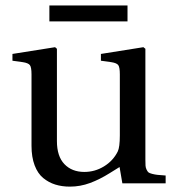

<svg xmlns="http://www.w3.org/2000/svg" viewBox="-20 -676 646 708"><path d="M162.1 -597.2V-655.8H450.2V-597.2ZM25.9 -452.1V-477.1L183.1 -502L189.9 -496.1V-155.8Q189.9 -99.6 217.5 -70.8Q245.1 -42 291 -42Q330.1 -42 363.5 -62.5Q397 -83 414.1 -117.2Q421.9 -132.8 421.9 -176.8V-401.9Q421.9 -428.2 416 -436Q410.2 -443.8 390.1 -446.8L352.1 -452.1V-477.1L508.8 -502L516.1 -496.1V-86.9Q516.1 -72.8 516.6 -65.2Q517.1 -57.6 520.5 -50.5Q523.9 -43.5 527.3 -40.5Q530.8 -37.6 541 -34.9Q551.3 -32.2 561 -31.2Q570.8 -30.3 590.8 -28.8V0H431.2L420.9 -60.1Q420.4 -60.1 384.3 -37.4Q348.1 -14.6 312 -1.2Q275.9 12.2 237.8 12.2Q208.5 12.2 184.1 4.6Q159.7 -2.9 139.4 -19.5Q119.1 -36.1 107.7 -66.4Q96.2 -96.7 96.2 -138.2V-401.9Q96.2 -428.2 90.1 -436Q84 -443.8 64 -446.8Z"/></svg>

Font: Heuristica
Style: Regular
Weight: 400
Version: Version 1.0.2